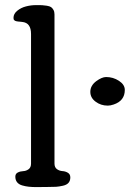

<svg xmlns="http://www.w3.org/2000/svg" viewBox="-20 -744 517 764"><path d="M402.3 -437.5Q430.2 -437.5 453.4 -422.4Q476.6 -407.2 476.6 -386.2Q476.6 -342.8 432.1 -328.1Q419.4 -323.7 408.7 -323.7Q381.3 -323.7 360.4 -339.4Q339.4 -355 339.4 -378.4Q339.4 -403.3 362.8 -420.9Q385.3 -437.5 402.3 -437.5ZM259.8 -38.1Q259.8 -24.9 252.7 -16.6Q245.6 -8.3 230.2 -4.9Q214.8 -1.5 202.9 -0.7Q190.9 0 168.9 0Q162.1 0 148.2 0.2Q134.3 0.5 127 0.5Q107.9 0.5 94.5 -1Q81.1 -2.4 67.9 -6.3Q54.7 -10.3 47.9 -19Q41 -27.8 41 -41Q41 -52.7 50.8 -57.6Q60.5 -62.5 72.3 -63Q84 -63.5 93.8 -70.6Q103.5 -77.6 103.5 -93.3V-608.9Q103.5 -653.3 68.4 -656.7Q64.9 -657.2 59.6 -657.7Q54.2 -658.2 51.8 -658.4Q49.3 -658.7 45.7 -659.4Q42 -660.2 40.3 -661.1Q38.6 -662.1 36.9 -663.6Q35.2 -665 34.4 -667.2Q33.7 -669.4 33.7 -672.9Q33.7 -689 48.6 -701.2Q63.5 -713.4 83.3 -718.5Q103 -723.6 122.6 -723.6Q139.2 -723.6 147 -723.4Q154.8 -723.1 166.5 -721.2Q178.2 -719.2 183.3 -715.6Q188.5 -711.9 192.6 -704.8Q196.8 -697.8 196.8 -687V-93.3Q196.8 -78.1 206.5 -71Q216.3 -64 228.3 -63.2Q240.2 -62.5 250 -56.6Q259.8 -50.8 259.8 -38.1Z"/></svg>

Font: Corben
Style: Regular
Weight: 400
Designer: vernon adams
Foundry: vernon adams
Version: Version 1.100